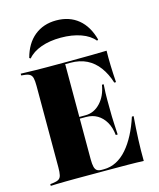

<svg xmlns="http://www.w3.org/2000/svg" viewBox="-116 -862 784 944"><g transform="rotate(-15 276.0 -389.5)"><path d="M153.2 -2.4Q125.8 -2.4 101.2 -2Q76.6 -1.6 57.3 -1.2Q37.9 -0.8 24.2 0V-8.9L38.7 -10.5Q58.1 -12.9 67.7 -19Q77.4 -25 80.6 -39.1Q83.9 -53.2 83.9 -78.2V-492.7Q83.9 -518.5 80.6 -532.3Q77.4 -546 67.7 -552.4Q58.1 -558.9 38.7 -560.5L24.2 -562.1V-571Q37.9 -571 57.3 -570.2Q76.6 -569.4 101.2 -569Q125.8 -568.5 153.2 -568.5H166.1H274.2Q341.1 -568.5 385.9 -569.4Q430.6 -570.2 461.3 -571Q460.5 -536.3 461.7 -495.6Q462.9 -454.8 466.1 -409.7H457.3Q442.7 -456.5 417.7 -490.3Q392.7 -524.2 357.3 -541.9Q321.8 -559.7 273.4 -559.7H247.6V-75.8Q247.6 -50.8 251.2 -36.7Q254.8 -22.6 263.3 -16.9Q271.8 -11.3 287.1 -11.3H297.6Q331.5 -11.3 361.3 -26.6Q391.1 -41.9 416.1 -70.6Q441.1 -99.2 461.7 -138.7Q482.3 -178.2 497.6 -225.8H506.5Q501.6 -166.1 499.2 -109.3Q496.8 -52.4 497.6 0Q465.3 -1.6 418.1 -2Q371 -2.4 299.2 -2.4H166.1ZM220.2 -282.3V-291.1H364.5V-282.3ZM397.6 -158.9Q393.5 -198.4 377.4 -225.8Q361.3 -253.2 336.7 -267.7Q312.1 -282.3 279 -282.3V-291.1Q322.6 -291.1 354.8 -325.4Q387.1 -359.7 396 -415.3H404.8Q401.6 -366.1 402 -339.1Q402.4 -312.1 402.4 -287.1Q402.4 -269.4 402.8 -252Q403.2 -234.7 404.4 -212.5Q405.6 -190.3 407.3 -158.9ZM259.7 -779Q326.6 -779 371.8 -741.9Q416.9 -704.8 435.5 -634.7L429 -630.6Q405.6 -659.7 361.3 -675.4Q316.9 -691.1 259.7 -691.1Q203.2 -691.1 159.3 -675.4Q115.3 -659.7 91.1 -630.6L84.7 -634.7Q103.2 -704.8 148.8 -741.9Q194.4 -779 259.7 -779Z"/></g></svg>

Font: Playfair 144pt SemiCondensed Black
Style: Regular
Weight: 900
Width: 4
Designer: Claus Eggers Sørensen
Foundry: Claus Eggers Sørensen
Version: Version 2.203